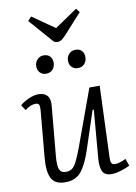

<svg xmlns="http://www.w3.org/2000/svg" viewBox="-104 -1039 793 1120"><g transform="rotate(-10 292.0 -479.5)"><path d="M14 -473Q33 -490 65 -504.5Q97 -519 124 -519Q158 -519 175.5 -499.5Q193 -480 189 -440L162 -145Q157 -89 166.5 -67Q176 -45 204 -45Q225 -45 239.5 -54.5Q254 -64 268.5 -92Q283 -120 303 -174L424 -506H485L469 -82Q468 -61 473.5 -50.5Q479 -40 496 -40Q507 -40 523 -45Q539 -50 559 -59L574 -17Q554 -6 521 4Q488 14 466 14Q424 14 411.5 -13Q399 -40 403 -88L427 -374L420 -375L343 -142Q316 -62 283 -24Q250 14 191 14Q129 14 108.5 -27Q88 -68 96 -151L121 -427Q122 -449 118 -458Q114 -467 97 -467Q68 -467 35 -441ZM140 -681Q140 -704 155 -720.5Q170 -737 193 -737Q218 -737 231 -722.5Q244 -708 244 -685Q244 -662 229.5 -645.5Q215 -629 190 -629Q168 -629 154 -643.5Q140 -658 140 -681ZM328 -681Q328 -704 343 -720.5Q358 -737 382 -737Q406 -737 419 -722.5Q432 -708 432 -685Q432 -662 417.5 -645.5Q403 -629 379 -629Q356 -629 342 -643.5Q328 -658 328 -681ZM140 -950 161 -973 293 -881 427 -972 445 -949 337 -830Q323 -815 312 -807.5Q301 -800 289 -800Q277 -800 267 -805Z"/></g></svg>

Font: Literata 12pt Light
Style: Italic
Weight: 300
Italic angle: -2°
Designer: Latin by Veronika Burian and Jose Scaglione. Greek by Irene Vlachou. Cyrillic by Vera Evstafieva
Foundry: TypeTogether
Version: Version 3.002